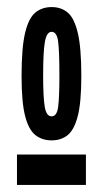

<svg xmlns="http://www.w3.org/2000/svg" viewBox="-20 -658 290 543"><path d="M126 -261Q99 -261 80 -276Q61 -291 51 -330Q41 -369 41 -443Q41 -523 51 -565Q61 -607 80 -622.5Q99 -638 126 -638Q153 -638 171.5 -622.5Q190 -607 200 -565Q210 -523 210 -443Q210 -369 200 -330Q190 -291 171.5 -276Q153 -261 126 -261ZM126 -329Q141 -329 144.5 -356Q148 -383 148 -445Q148 -512 144.5 -540Q141 -568 126 -568Q112 -568 107 -540Q102 -512 102 -445Q102 -383 106.5 -356Q111 -329 126 -329ZM28 -221H223V-135H28Z"/></svg>

Font: Inconsolata UltraCondensed ExtraBold
Style: Regular
Weight: 800
Width: 1
Monospace: yes
Designer: Raph Levien, Cyreal, Brenton Simpson
Foundry: Raph Levien, Cyreal, Google
Version: Version 3.001; ttfautohint (v1.8.2.53-6de2)